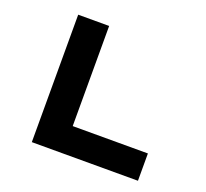

<svg xmlns="http://www.w3.org/2000/svg" viewBox="-120 -845 1065 991"><g transform="rotate(20 412.0 -350.0)"><path d="M148 0V-700H318V-150H731V0Z"/></g></svg>

Font: Lexend Peta
Style: Bold
Weight: 700
Designer: Bonnie Shaver-Troup, Thomas Jockin
Foundry: Lexend
Version: Version 1.007